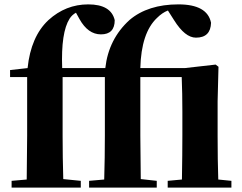

<svg xmlns="http://www.w3.org/2000/svg" viewBox="-20 -857 1107 877"><path d="M1037 -31V0H746V-31L811 -37Q813 -155 813 -238V-348Q813 -430 810 -505H621V-238Q621 -171 623 -39L696 -31V0H387V-31L456 -37Q459 -138 459 -238V-505H266V-238Q266 -138 269 -39L349 -31V0H33V-31L102 -37Q104 -171 104 -238V-505H26V-537L106 -546Q121 -690 201 -765Q280 -837 383 -837Q487 -837 504 -765Q504 -700 441 -700Q382 -700 343 -770L327 -799Q309 -789 298 -772Q258 -709 264 -546H461Q476 -679 572 -766Q656 -837 795 -837Q927 -837 944 -753Q942 -685 875 -685Q825 -685 775 -765L747 -809Q721 -799 697 -775Q625 -707 621 -546H824L965 -562L978 -552L974 -394V-238Q974 -124 977 -37Z"/></svg>

Font: Source Han Serif CN Heavy
Style: Regular
Weight: 900
Designer: Ryoko NISHIZUKA  (kana & ideographs); Frank Grießhammer (Latin, Greek & Cyrillic); Wenlong ZHANG  (bopomofo); Sandoll Co
Foundry: Adobe Systems Incorporated
Version: Version 1.000;PS 1;hotconv 16.6.53;makeotf.lib2.5.65590